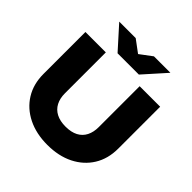

<svg xmlns="http://www.w3.org/2000/svg" viewBox="-250 -1168 1377 1377"><g transform="rotate(45 439.0 -479.0)"><path d="M267 -335Q267 -284 286.5 -246.5Q306 -209 344.5 -189Q383 -169 439 -169Q496 -169 534 -189Q572 -209 591 -246.5Q610 -284 610 -335V-750H818V-325Q818 -222 770.5 -145.5Q723 -69 638 -26.5Q553 16 439 16Q326 16 240.5 -26.5Q155 -69 107.5 -145.5Q60 -222 60 -325V-750H267ZM547 -805H331L179 -974H346L486 -870H392L531 -974H698Z"/></g></svg>

Font: Unbounded
Style: Bold
Weight: 700
Designer: Luke Prowse, Jean-Baptiste Morizot, Fátima Lázaro, Florian Runge
Foundry: NaN
Version: Version 1.700